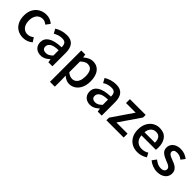

<svg xmlns="http://www.w3.org/2000/svg" viewBox="227 -1642 2979 2979"><g transform="rotate(45 1717.0 -152.5)"><path d="M377.4 -378.4Q335 -414.6 289.1 -414.6Q248.5 -414.6 217.3 -394.3Q186 -374 168.7 -335.9Q151.4 -297.9 151.4 -245.6Q151.4 -193.8 168.2 -155.3Q185.1 -116.7 215.6 -96.2Q246.1 -75.7 285.6 -75.7Q341.3 -75.7 388.7 -115.2L433.6 -46.4Q400.4 -17.1 359.4 -2.4Q318.4 12.2 274.9 12.2Q208 12.2 155.3 -17.6Q102.5 -47.4 72.3 -105.7Q42 -164.1 42 -245.6Q42 -327.1 74.7 -385Q107.4 -442.9 162.4 -472.4Q217.3 -502 283.7 -502Q328.6 -502 365.2 -486.8Q401.9 -471.7 428.2 -445.8Z M570.3 -372.1 530.3 -444.3Q571.8 -470.2 624 -486.1Q676.3 -502 731.9 -502Q823.7 -502 867.9 -449.2Q912.1 -396.5 912.1 -292.5V0H824.2L815.4 -55.2H813Q786.1 -32.7 765.1 -18.8Q744.1 -4.9 719 3.7Q693.8 12.2 663.1 12.2Q618.7 12.2 584.7 -5.9Q550.8 -23.9 532.2 -56.6Q513.7 -89.4 513.7 -131.8Q513.7 -212.9 584.5 -258.3Q655.3 -303.7 805.2 -309.6Q805.2 -364.7 784.4 -389.9Q763.7 -415 712.4 -415Q674.8 -415 638.7 -403.8Q602.5 -392.6 570.3 -372.1ZM805.2 -244.6Q703.1 -241.7 660.2 -212.9Q617.2 -184.1 617.2 -139.2Q617.2 -105.5 637.9 -88.9Q658.7 -72.3 694.8 -72.3Q724.6 -72.3 750 -85.9Q775.4 -99.6 805.2 -128.4Z M1056.2 -489.7H1143.6L1151.9 -436.5H1155.8Q1231 -502 1304.7 -502Q1366.7 -502 1409.9 -471.7Q1453.1 -441.4 1475.3 -385.3Q1497.6 -329.1 1497.6 -251.5Q1497.6 -169.9 1469 -110.1Q1440.4 -50.3 1392.6 -19Q1344.7 12.2 1288.1 12.2Q1224.6 12.2 1159.7 -42.5L1162.6 40V197.3H1056.2ZM1274.9 -413.6Q1248 -413.6 1221.2 -399.2Q1194.3 -384.8 1162.6 -355V-120.1Q1189 -97.2 1215.1 -86.9Q1241.2 -76.7 1265.6 -76.7Q1301.3 -76.7 1328.9 -96.7Q1356.4 -116.7 1371.8 -155.8Q1387.2 -194.8 1387.2 -251Q1387.2 -330.6 1360.6 -372.1Q1334 -413.6 1274.9 -413.6Z M1652.8 -372.1 1612.8 -444.3Q1654.3 -470.2 1706.5 -486.1Q1758.8 -502 1814.5 -502Q1906.2 -502 1950.4 -449.2Q1994.6 -396.5 1994.6 -292.5V0H1906.7L1897.9 -55.2H1895.5Q1868.7 -32.7 1847.7 -18.8Q1826.7 -4.9 1801.5 3.7Q1776.4 12.2 1745.6 12.2Q1701.2 12.2 1667.2 -5.9Q1633.3 -23.9 1614.7 -56.6Q1596.2 -89.4 1596.2 -131.8Q1596.2 -212.9 1667 -258.3Q1737.8 -303.7 1887.7 -309.6Q1887.7 -364.7 1866.9 -389.9Q1846.2 -415 1794.9 -415Q1757.3 -415 1721.2 -403.8Q1685.1 -392.6 1652.8 -372.1ZM1887.7 -244.6Q1785.6 -241.7 1742.7 -212.9Q1699.7 -184.1 1699.7 -139.2Q1699.7 -105.5 1720.5 -88.9Q1741.2 -72.3 1777.3 -72.3Q1807.1 -72.3 1832.5 -85.9Q1857.9 -99.6 1887.7 -128.4Z M2123 -489.7H2468.8V-432.6L2231 -85.4H2476.1V0H2096.7V-57.1L2334.5 -404.3H2123Z M2963.9 -218.8H2647.5Q2652.3 -147.9 2692.6 -109.9Q2732.9 -71.8 2796.9 -71.8Q2828.6 -71.8 2856.9 -79.8Q2885.3 -87.9 2912.1 -104.5L2948.2 -37.6Q2913.1 -14.2 2871.1 -1Q2829.1 12.2 2782.7 12.2Q2714.8 12.2 2660.4 -18.3Q2606 -48.8 2574.5 -106.9Q2543 -165 2543 -244.6Q2543 -324.2 2573.5 -382.6Q2604 -440.9 2655 -471.4Q2706.1 -502 2766.6 -502Q2865.7 -502 2916.7 -440.2Q2967.8 -378.4 2967.8 -270Q2967.8 -242.2 2963.9 -218.8ZM2646.5 -286.6H2875.5Q2875.5 -418.9 2769 -418.9Q2720.2 -418.9 2686.8 -385Q2653.3 -351.1 2646.5 -286.6Z M3301.8 -130.9Q3301.8 -151.4 3287.1 -166.3Q3272.5 -181.2 3252 -190.7Q3231.4 -200.2 3194.3 -214.4Q3132.3 -237.3 3093.5 -270.3Q3054.7 -303.2 3054.7 -358.4Q3054.7 -399.9 3076.2 -432.6Q3097.7 -465.3 3137.7 -483.6Q3177.7 -502 3231 -502Q3277.8 -502 3318.1 -486.3Q3358.4 -470.7 3391.1 -444.8L3341.8 -379.4Q3313.5 -400.4 3288.3 -410.6Q3263.2 -420.9 3232.4 -420.9Q3193.8 -420.9 3175.3 -406.5Q3156.7 -392.1 3156.7 -366.2Q3156.7 -347.2 3170.4 -333Q3184.1 -318.8 3204.1 -309.6Q3224.1 -300.3 3260.3 -286.1Q3303.2 -270.5 3333 -253.9Q3362.8 -237.3 3383.1 -208.7Q3403.3 -180.2 3403.3 -137.2Q3403.3 -95.2 3381.3 -61.3Q3359.4 -27.3 3316.9 -7.6Q3274.4 12.2 3215.3 12.2Q3166.5 12.2 3117.7 -6.6Q3068.8 -25.4 3032.2 -56.2L3082.5 -125Q3118.7 -97.2 3150.4 -83Q3182.1 -68.8 3218.3 -68.8Q3260.3 -68.8 3281 -85.7Q3301.8 -102.5 3301.8 -130.9Z"/></g></svg>

Font: Varta
Style: Bold
Weight: 700
Designer: Joana Correia, Viktoriya Grabowska, Eben Sorkin
Foundry: Sorkin Type
Version: Version 1.002; ttfautohint (v1.3) -l 8 -r 24 -G 200 -x 12 -H